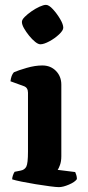

<svg xmlns="http://www.w3.org/2000/svg" viewBox="-20 -769 360 789"><path d="M222 0Q211 0 184.5 -3.5Q158 -7 127 -12Q96 -17 69 -22.5Q42 -28 30 -32Q30 -39 33 -48Q36 -57 40 -63L65 -68Q81 -71 88 -84Q95 -97 95 -146V-388Q95 -409 78 -415L23 -435Q26 -460 37 -472Q55 -480 89.5 -490Q124 -500 154 -500Q188 -500 210 -477.5Q232 -455 232 -421V-127Q232 -106 226.5 -91Q221 -76 217 -71L289 -62Q291 -58 293.5 -50Q296 -42 296 -33Q288 -21 263.5 -10.5Q239 0 222 0ZM146 -587Q137 -587 124.5 -597Q112 -607 99.5 -622.5Q87 -638 78.5 -653Q70 -668 70 -679Q70 -688 81.5 -699.5Q93 -711 109.5 -722.5Q126 -734 142.5 -741.5Q159 -749 169 -749Q181 -749 197.5 -731Q214 -713 227 -691Q240 -669 240 -655Q240 -644 222.5 -627.5Q205 -611 182.5 -599Q160 -587 146 -587Z"/></svg>

Font: Texturina
Style: Bold
Weight: 700
Designer: Guillermo Torres Carreño
Foundry: Omnibus-Type
Version: Version 1.002; ttfautohint (v1.8.3)